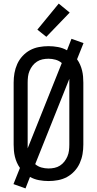

<svg xmlns="http://www.w3.org/2000/svg" viewBox="-20 -1000 540 1069"><path d="M122 49 55 25 91 -65Q81 -79 74 -95Q67 -111 63 -127.5Q59 -144 57.5 -161Q56 -178 56 -195V-540Q56 -567 60.5 -593Q65 -619 76 -643.5Q87 -668 105.5 -688Q124 -708 147 -720.5Q170 -733 196.5 -738Q223 -743 250 -743Q277 -743 303.5 -738Q330 -733 353 -720L378 -784L445 -760L409 -670Q419 -656 426 -640Q433 -624 437 -607.5Q441 -591 442.5 -574Q444 -557 444 -540V-195Q444 -168 439.5 -142Q435 -116 424 -91.5Q413 -67 394.5 -47Q376 -27 353 -14.5Q330 -2 303.5 3Q277 8 250 8Q223 8 196.5 3Q170 -2 147 -15ZM134 -174 324 -649Q309 -662 289.5 -667.5Q270 -673 250 -673Q233 -673 216.5 -669.5Q200 -666 186 -657Q172 -648 161.5 -634.5Q151 -621 144.5 -605.5Q138 -590 136 -573.5Q134 -557 134 -540ZM250 -62Q267 -62 283.5 -65.5Q300 -69 314 -78Q328 -87 338.5 -100.5Q349 -114 355.5 -129.5Q362 -145 364 -161.5Q366 -178 366 -195V-561L176 -86Q191 -73 210.5 -67.5Q230 -62 250 -62ZM238 -795 188 -835 307 -980 368 -930Z"/></svg>

Font: Iosevka Fuck
Style: Regular
Weight: 400
Monospace: yes
Designer: Belleve Invis
Foundry: Belleve Invis
Version: Version 28.0.7; ttfautohint (v1.8.3)